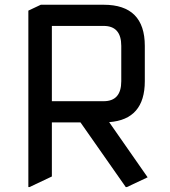

<svg xmlns="http://www.w3.org/2000/svg" viewBox="-20 -757 706 797"><path d="M195.3 -649.4V-336.9H410.2Q483.4 -336.9 483.4 -419.9V-566.4Q483.4 -649.4 410.2 -649.4ZM97.7 19.5V-712.9L149.4 -737.3H410.2Q581.1 -737.3 581.1 -566.4V-419.9Q581.1 -260.7 433.1 -250L592.8 -21L506.8 19.5H502L314 -249H195.3V-24.4L102.5 19.5Z"/></svg>

Font: Nova Square
Style: Book
Weight: 400
Version: Version 2.000